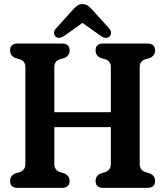

<svg xmlns="http://www.w3.org/2000/svg" viewBox="-20 -911 801 931"><path d="M243.5 -114.5Q243.5 -87.5 269 -77L292 -70Q317.5 -59 317.5 -33.5Q317.5 0 280 0H66.5Q29 0 29 -33.5Q29 -59 54 -70L77 -77Q103 -87.5 103 -114.5V-586Q103 -613 79 -622.5L54 -630Q29 -641 29 -666.5Q29 -700 66.5 -700H280Q317.5 -700 317.5 -666.5Q317.5 -641 292 -630L267 -622.5Q243.5 -613 243.5 -586V-367H517.5V-586Q517.5 -613 493.5 -622.5L468.5 -630Q443.5 -641 443.5 -666.5Q443.5 -700 481 -700H694Q732 -700 732 -666.5Q732 -641 706.5 -630L681.5 -622.5Q657.5 -613 657.5 -586V-114.5Q657.5 -87.5 683.5 -77L706.5 -70Q732 -59 732 -33.5Q732 0 694 0H481Q443.5 0 443.5 -33.5Q443.5 -59 468.5 -70L491.5 -77Q517.5 -87.5 517.5 -114.5V-294.5H243.5ZM293 -738Q265.5 -719.5 249 -734Q243 -739.5 242 -750.8Q241 -762 252 -773.5L327.5 -857.5Q341 -872.5 352 -881.8Q363 -891 380 -891Q397 -891 408.2 -882Q419.5 -873 433 -857.5L509 -773.5Q519.5 -762 518.5 -751Q517.5 -740 511 -734Q494.5 -719 467 -738L380 -800Z"/></svg>

Font: Fraunces 144pt SuperSoft SemiBold
Style: Regular
Weight: 600
Version: Version 1.000;[b76b70a41]